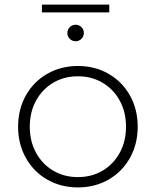

<svg xmlns="http://www.w3.org/2000/svg" viewBox="-20 -814 660 838"><path d="M320 4Q246 4 186.5 -30Q127 -64 93 -124.5Q59 -185 59 -261Q59 -337 93 -397.5Q127 -458 186.5 -492Q246 -526 320 -526Q394 -526 453.5 -492Q513 -458 547 -397.5Q581 -337 581 -261Q581 -185 547 -124.5Q513 -64 453.5 -30Q394 4 320 4ZM320 -41Q380 -41 427.5 -69Q475 -97 502.5 -147Q530 -197 530 -261Q530 -325 502.5 -375Q475 -425 427.5 -453Q380 -481 320 -481Q260 -481 212.5 -453Q165 -425 137.5 -375Q110 -325 110 -261Q110 -197 137.5 -147Q165 -97 212.5 -69Q260 -41 320 -41ZM310 -634Q295 -634 284.5 -644.5Q274 -655 274 -670Q274 -685 284.5 -695.5Q295 -706 310 -706Q325 -706 335.5 -695.5Q346 -685 346 -670Q346 -655 335.5 -644.5Q325 -634 310 -634ZM163 -794H457V-760H163Z"/></svg>

Font: Hilab Light
Style: Regular
Weight: 300
Designer: Cristianderson Lima
Foundry: Cristianderson
Version: Version 1.0